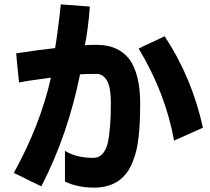

<svg xmlns="http://www.w3.org/2000/svg" viewBox="-20 -744 960 878"><path d="M277 -54Q330 -22 407 -22Q454 -22 472 -87Q487 -152 487 -270Q487 -350 467 -379Q449 -406 422 -406Q364 -406 346 -404Q290 -126 169 108L115 82Q60 54 43 47Q164 -172 213 -389L171 -383Q107 -375 67 -367Q64 -392 60 -435L54 -500Q156 -516 232 -524Q246 -608 258 -724L391 -714Q382 -602 368 -537Q388 -539 422 -539Q520 -539 571 -474Q621 -406 621 -270Q621 -178 613.5 -114.5Q606 -51 589 -10Q544 114 410 114Q334 114 277 86ZM776 -101Q737 -318 614 -522L643 -536L733 -578Q857 -391 908 -160Z"/></svg>

Font: BM Euljiro oraeorae
Style: Regular
Weight: 400
Designer: Bongjin Kim; Bomjun Kim; Myungsoo Han; Hyesun Chae; Mikyoung Jeong; Wujin Sim; Minjae Kang; Suwha Jang;
Foundry: Sandoll Inc.
Version: Version 1.000;hotconv 1.0.109;makeexe 2.5.65596